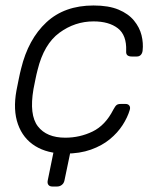

<svg xmlns="http://www.w3.org/2000/svg" viewBox="-20 -550 575 700"><path d="M171 130Q161 130 156.5 124Q152 118 154 108L176 0L245 -36L215 108Q213 118 205.5 124Q198 130 188 130ZM218 10Q153 10 108.5 -17.5Q64 -45 45.5 -97Q27 -149 40 -220Q43 -235 48 -260Q53 -285 57 -300Q83 -407 149 -468.5Q215 -530 321 -530Q376 -530 412 -515Q448 -500 468.5 -475Q489 -450 496 -421.5Q503 -393 500 -366Q499 -356 493.5 -350Q488 -344 479 -344H460Q450 -344 444.5 -348.5Q439 -353 440 -365Q442 -422 409.5 -447Q377 -472 321 -472Q253 -472 196.5 -430.5Q140 -389 117 -295Q113 -280 109 -260Q105 -240 102 -225Q86 -131 118 -89.5Q150 -48 218 -48Q271 -48 317.5 -70.5Q364 -93 393 -150Q400 -163 405 -167Q410 -171 420 -171H438Q447 -171 451.5 -165Q456 -159 453 -149Q445 -122 427 -94Q409 -66 380.5 -42.5Q352 -19 311.5 -4.5Q271 10 218 10Z"/></svg>

Font: Rubik Light
Style: Italic
Weight: 300
Italic angle: -12°
Designer: Hubert and Fischer
Foundry: Hubert and Fischer
Version: Version 2.300;gftools[0.9.30]